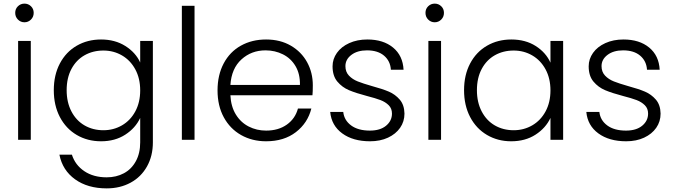

<svg xmlns="http://www.w3.org/2000/svg" viewBox="-20 -772 3719 1060"><path d="M64 -701Q64 -723 79 -737.5Q94 -752 115 -752Q136 -752 151 -737.5Q166 -723 166 -701Q166 -679 151 -664Q136 -649 115 -649Q94 -649 79 -664Q64 -679 64 -701ZM150 -546V0H80V-546Z M754 -427V-546H824V14Q824 89 791.5 147Q759 205 701 236.5Q643 268 569 268Q464 268 394.5 218Q325 168 308 82H377Q395 139 445.5 173Q496 207 569 207Q622 207 664 184.5Q706 162 730 118Q754 74 754 14V-121Q728 -65 671.5 -28.5Q615 8 538 8Q463 8 403.5 -27Q344 -62 310.5 -126Q277 -190 277 -274Q277 -358 310.5 -421.5Q344 -485 403.5 -519.5Q463 -554 538 -554Q615 -554 672 -518Q729 -482 754 -427ZM551 -493Q493 -493 447 -467Q401 -441 374.5 -391.5Q348 -342 348 -274Q348 -207 374.5 -156.5Q401 -106 447 -79.5Q493 -53 551 -53Q607 -53 653.5 -80Q700 -107 727 -157Q754 -207 754 -273Q754 -339 727 -389Q700 -439 653.5 -466Q607 -493 551 -493Z M1054 -740V0H984V-740Z M1705 -246H1252Q1255 -184 1282 -140Q1309 -96 1353 -73.5Q1397 -51 1449 -51Q1517 -51 1563.5 -84Q1610 -117 1625 -173H1699Q1679 -93 1613.5 -42.5Q1548 8 1449 8Q1372 8 1311 -26.5Q1250 -61 1215.5 -124.5Q1181 -188 1181 -273Q1181 -358 1215 -422Q1249 -486 1310 -520Q1371 -554 1449 -554Q1527 -554 1585.5 -520Q1644 -486 1675.5 -428.5Q1707 -371 1707 -301Q1707 -265 1705 -246ZM1636 -303Q1637 -364 1611.5 -407Q1586 -450 1542 -472Q1498 -494 1446 -494Q1368 -494 1313 -444Q1258 -394 1252 -303Z M1803 -154H1875Q1880 -108 1918.5 -79.5Q1957 -51 2022 -51Q2079 -51 2111.5 -78Q2144 -105 2144 -145Q2144 -173 2126 -191Q2108 -209 2080.5 -219.5Q2053 -230 2006 -242Q1945 -258 1907 -274Q1869 -290 1842.5 -321.5Q1816 -353 1816 -406Q1816 -446 1840 -480Q1864 -514 1908 -534Q1952 -554 2008 -554Q2096 -554 2150 -509.5Q2204 -465 2208 -387H2138Q2135 -435 2100.5 -464.5Q2066 -494 2006 -494Q1953 -494 1920 -469Q1887 -444 1887 -407Q1887 -375 1906.5 -354.5Q1926 -334 1955 -322.5Q1984 -311 2033 -297Q2092 -281 2127 -266Q2162 -251 2187 -222Q2212 -193 2213 -145Q2213 -101 2189 -66.5Q2165 -32 2122 -12Q2079 8 2023 8Q1929 8 1869.5 -35.5Q1810 -79 1803 -154Z M2329 -701Q2329 -723 2344 -737.5Q2359 -752 2380 -752Q2401 -752 2416 -737.5Q2431 -723 2431 -701Q2431 -679 2416 -664Q2401 -649 2380 -649Q2359 -649 2344 -664Q2329 -679 2329 -701ZM2415 -546V0H2345V-546Z M2803 -554Q2881 -554 2937.5 -518Q2994 -482 3019 -426V-546H3089V0H3019V-121Q2993 -65 2936.5 -28.5Q2880 8 2802 8Q2728 8 2668.5 -27Q2609 -62 2575.5 -126Q2542 -190 2542 -274Q2542 -358 2575.5 -421.5Q2609 -485 2668.5 -519.5Q2728 -554 2803 -554ZM2816 -493Q2758 -493 2712 -467Q2666 -441 2639.5 -391.5Q2613 -342 2613 -274Q2613 -207 2639.5 -156.5Q2666 -106 2712 -79.5Q2758 -53 2816 -53Q2872 -53 2918.5 -80Q2965 -107 2992 -157Q3019 -207 3019 -273Q3019 -339 2992 -389Q2965 -439 2918.5 -466Q2872 -493 2816 -493Z M3217 -154H3289Q3294 -108 3332.5 -79.5Q3371 -51 3436 -51Q3493 -51 3525.5 -78Q3558 -105 3558 -145Q3558 -173 3540 -191Q3522 -209 3494.5 -219.5Q3467 -230 3420 -242Q3359 -258 3321 -274Q3283 -290 3256.5 -321.5Q3230 -353 3230 -406Q3230 -446 3254 -480Q3278 -514 3322 -534Q3366 -554 3422 -554Q3510 -554 3564 -509.5Q3618 -465 3622 -387H3552Q3549 -435 3514.5 -464.5Q3480 -494 3420 -494Q3367 -494 3334 -469Q3301 -444 3301 -407Q3301 -375 3320.5 -354.5Q3340 -334 3369 -322.5Q3398 -311 3447 -297Q3506 -281 3541 -266Q3576 -251 3601 -222Q3626 -193 3627 -145Q3627 -101 3603 -66.5Q3579 -32 3536 -12Q3493 8 3437 8Q3343 8 3283.5 -35.5Q3224 -79 3217 -154Z"/></svg>

Font: Poppins-Tabular Light
Style: Regular
Weight: 300
Designer: Ninad Kale (Devanagari), Jonny Pinhorn (Latin)
Foundry: Indian Type Foundry
Version: Version 4.004